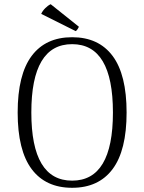

<svg xmlns="http://www.w3.org/2000/svg" viewBox="-20 -880 686 913"><path d="M64 -345Q64 -525 130.5 -614Q197 -703 323 -703Q449 -703 515.5 -614Q582 -525 582 -345Q582 -165 515.5 -76Q449 13 323 13Q197 13 130.5 -76Q64 -165 64 -345ZM517 -345Q517 -670 323 -670Q129 -670 129 -345Q129 -21 323 -21Q517 -21 517 -345ZM221 -860 355 -753Q354 -749 349 -741.5Q344 -734 340 -732L176 -814Q182 -828 195 -841Q208 -854 221 -860Z"/></svg>

Font: Arima Madurai Light
Style: Regular
Weight: 300
Designer: Joana Correia and Natanael Gama
Foundry: NDISCOVER
Version: Version 1.020